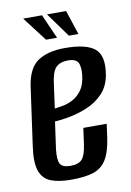

<svg xmlns="http://www.w3.org/2000/svg" viewBox="-77 -693 512 753"><g transform="rotate(-10 178.5 -316.5)"><path d="M146 11Q97 11 65.5 -1Q34 -13 22 -46.5Q10 -80 19 -143L52 -379Q63 -450 103 -476Q143 -502 210 -502Q296 -502 329.5 -473Q363 -444 350 -369Q342 -325 315 -297Q288 -269 251.5 -254Q215 -239 180 -232.5Q145 -226 122 -225L107 -118Q102 -76 111 -59.5Q120 -43 152 -43Q184 -43 198 -58.5Q212 -74 218 -116L227 -181H320L313 -129Q305 -72 286.5 -41.5Q268 -11 234.5 0Q201 11 146 11ZM130 -275Q145 -277 164 -280.5Q183 -284 202 -294Q221 -304 235.5 -322Q250 -340 256 -369Q263 -404 256.5 -428Q250 -452 214 -452Q182 -452 165.5 -435.5Q149 -419 143 -370ZM272 -547H234L164 -644H240ZM187 -547H143L69 -644H144Z"/></g></svg>

Font: Alumni Sans SemiBold
Style: Italic
Weight: 600
Italic angle: -8°
Version: Version 1.016